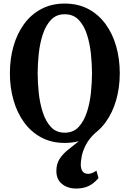

<svg xmlns="http://www.w3.org/2000/svg" viewBox="-20 -792 728 1078"><path d="M343.5 10.5Q269.5 10.5 212 -20.2Q154.5 -51 115.2 -105Q76 -159 55.8 -229.8Q35.5 -300.5 35.5 -381Q35.5 -461.5 55.8 -532.5Q76 -603.5 115.2 -657.2Q154.5 -711 212 -741.5Q269.5 -772 343.5 -772Q418 -772 475.5 -741.5Q533 -711 572.5 -657.2Q612 -603.5 632.2 -532.5Q652.5 -461.5 652.5 -381Q652.5 -300.5 632.2 -229.8Q612 -159 572.5 -105Q533 -51 475.5 -20.2Q418 10.5 343.5 10.5ZM343.5 -47Q391.5 -47 421.5 -79.2Q451.5 -111.5 468 -162.5Q484.5 -213.5 490.5 -271.5Q496.5 -329.5 496.5 -381Q496.5 -432 490.5 -489.5Q484.5 -547 468.5 -597.5Q452.5 -648 422.2 -680Q392 -712 343.5 -712Q295.5 -712 265.8 -680Q236 -648 219.8 -597.5Q203.5 -547 197.5 -489.5Q191.5 -432 191.5 -381Q191.5 -329.5 197.5 -271.5Q203.5 -213.5 219.8 -162.5Q236 -111.5 265.8 -79.2Q295.5 -47 343.5 -47ZM408 266.5Q359.5 266.5 328 240.8Q296.5 215 296.5 168Q296.5 127.5 315.2 99.2Q334 71 362.5 48.5Q391 26 420.8 2Q450.5 -22 472.5 -54L516.5 -47Q480 -13.5 462.2 21.2Q444.5 56 439 85Q433.5 114 433.5 130.5Q433.5 184 475.5 184Q495.5 184 521.5 166L533 208Q507.5 238 478 252.2Q448.5 266.5 408 266.5Z"/></svg>

Font: Libre Caslon Condensed
Style: Bold
Weight: 700
Designer: Pablo Impallari, Rodrigo Fuenzalida, Katja Schimmel, Ertekin Erdin
Foundry: Pablo Impallari, Rodrigo Fuenzalida
Version: Version 2.000; ttfautohint (v1.8.4.7-5d5b);gftools[0.9.33]